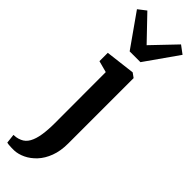

<svg xmlns="http://www.w3.org/2000/svg" viewBox="-389 -880 1121 1121"><g transform="rotate(45 171.5 -320.0)"><path d="M58.8 243Q48.3 243.1 35.6 242.9Q22.9 242.6 12.6 241.6Q2.2 240.6 -1.9 239L-8.4 181.8Q-1.7 182 12.6 179.9Q26.9 177.8 43.1 170.7Q69.5 159.4 85.1 131.6Q100.6 103.8 107.3 61.1Q114.1 18.4 114.1 -37.5L113.5 -458.6L42.3 -477.7V-546.6L223.9 -568.5H225.9L253.3 -548.8V-8.6Q253.3 53.4 235.5 100.2Q217.8 147 188.6 178.2Q159.4 209.3 125.3 225.5Q91.1 241.7 58.8 243ZM126.6 -642.8 -17.4 -847 31 -884.5 171.1 -738.4 310 -883.7 359.2 -847 215.6 -642.8Z"/></g></svg>

Font: Merriweather Light
Style: Regular
Weight: 300
Designer: Eben Sorkin
Foundry: Eben Sorkin
Version: Version 2.100